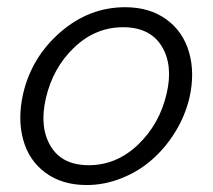

<svg xmlns="http://www.w3.org/2000/svg" viewBox="-20 -516 601 543"><path d="M225.1 7.3Q156.2 7.3 109.1 -27.1Q62 -61.5 45.7 -120.4Q29.3 -179.2 45.4 -251Q69.8 -355 151.1 -425.3Q232.4 -495.6 334 -495.6Q402.8 -495.6 450.2 -461.4Q497.6 -427.2 514.6 -368.4Q531.7 -309.6 515.6 -238.8Q503.4 -188 475.6 -142.8Q447.8 -97.7 409.9 -64.5Q372.1 -31.2 323.7 -12Q275.4 7.3 225.1 7.3ZM231 -48.8Q309.6 -48.8 370.4 -106.9Q431.2 -165 451.2 -251Q470.2 -331.5 437.3 -385.3Q404.3 -439 328.1 -439Q250 -439 189.9 -381.8Q129.9 -324.7 109.9 -238.8Q90.8 -157.2 123 -103Q155.3 -48.8 231 -48.8Z"/></svg>

Font: HK Grotesk Legacy
Style: Italic
Weight: 400
Italic angle: -13°
Designer: Alfredo Marco Pradil
Foundry: Hanken Design Co.
Version: Version 2.022;PS 002.022;hotconv 1.0.88;makeotf.lib2.5.64775